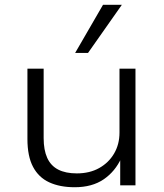

<svg xmlns="http://www.w3.org/2000/svg" viewBox="-20 -777 686 805"><path d="M293 8Q231 8 186.5 -12.5Q142 -33 118.5 -77.5Q95 -122 95 -194V-489H163V-198Q163 -148 178 -115Q193 -82 224 -66Q255 -50 302 -50Q356 -50 396 -72.5Q436 -95 458.5 -133.5Q481 -172 481 -221V-489H548V0H484V-115H489Q463 -58 414.5 -25Q366 8 293 8ZM295 -555 412 -757H491L349 -555Z"/></svg>

Font: Nunito Sans 10pt SemiExpanded Light
Style: Regular
Weight: 300
Width: 6
Designer: Vernon Adams
Foundry: Vernon Adams
Version: Version 3.101;gftools[0.9.27]